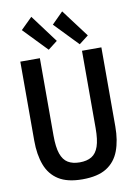

<svg xmlns="http://www.w3.org/2000/svg" viewBox="-101 -994 762 1073"><g transform="rotate(-10 280.0 -457.0)"><path d="M279 15Q194 15 144 -16.5Q94 -48 72 -106.5Q50 -165 50 -244V-693H161V-254Q161 -188 174 -150.5Q187 -113 213.5 -97Q240 -81 280 -81Q321 -81 347.5 -97Q374 -113 387 -150.5Q400 -188 400 -254V-693H510V-244Q510 -165 488 -106.5Q466 -48 416 -16.5Q366 15 279 15ZM218 -731 89 -865 154 -929 271 -772ZM394 -731 265 -865 329 -929 447 -772Z"/></g></svg>

Font: Ubuntu Sans Mono Medium
Style: Regular
Weight: 500
Monospace: yes
Designer: Dalton Maag Ltd
Foundry: Dalton Maag Ltd
Version: Version 1.006